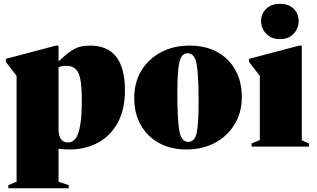

<svg xmlns="http://www.w3.org/2000/svg" viewBox="-20 -765 1652 1002"><path d="M338.5 201V217.5H23.5V201L66.5 183.5V-369.5L10.5 -441.5V-458L272 -527H285.5V-444.5Q322.5 -480 348.8 -497.8Q375 -515.5 398.2 -521.2Q421.5 -527 450.5 -527Q632 -527 632 -293.5Q632 -192.5 594 -123.8Q556 -55 490.8 -20Q425.5 15 343 15Q313 15 285.5 11.5V183.5ZM407 -245.5Q407 -345.5 389.5 -383.5Q372 -421.5 325 -421.5Q313.5 -421.5 303.8 -419.5Q294 -417.5 285.5 -414V-93Q285.5 -21.5 335 -21.5Q357.5 -21.5 373.5 -41Q389.5 -60.5 398.2 -109.2Q407 -158 407 -245.5Z M953.5 15Q870.5 15 809.2 -19Q748 -53 714.2 -113.2Q680.5 -173.5 680.5 -253Q680.5 -334.5 717.5 -396Q754.5 -457.5 819.8 -492.2Q885 -527 968.5 -527Q1053 -527 1114.2 -493.2Q1175.5 -459.5 1208.8 -399Q1242 -338.5 1242 -259Q1242 -177.5 1204.2 -115.8Q1166.5 -54 1101.5 -19.5Q1036.5 15 953.5 15ZM962.5 -24.5Q996.5 -24.5 1006.5 -72Q1016.5 -119.5 1016.5 -235.5Q1016.5 -361.5 1007.2 -424.2Q998 -487 959.5 -487Q926 -487 915.8 -439.5Q905.5 -392 905.5 -276.5Q905.5 -150.5 915 -87.5Q924.5 -24.5 962.5 -24.5Z M1441 -561Q1395.5 -561 1369 -589.2Q1342.5 -617.5 1342.5 -656Q1342.5 -693 1369 -719Q1395.5 -745 1441 -745Q1487 -745 1512.8 -719Q1538.5 -693 1538.5 -656Q1538.5 -617.5 1512.8 -589.2Q1487 -561 1441 -561ZM1555 -527V-32.5L1592.5 -16.5V0H1293V-16.5L1336 -34V-369L1280 -441.5V-458L1541.5 -527Z"/></svg>

Font: Newsreader Display ExtraBold
Style: Regular
Weight: 800
Designer: Hugues Gentile
Foundry: Production Type
Version: Version 1.001